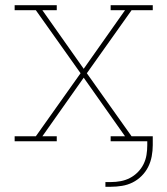

<svg xmlns="http://www.w3.org/2000/svg" viewBox="-20 -540 640 734"><path d="M383 174V156H404Q423 156 441.5 152.5Q460 149 476.5 140.5Q493 132 506.5 118.5Q520 105 528.5 88Q537 71 540 52.5Q543 34 543 15V0H403V-19H458L300 -243L142 -19H197V0H36V-19H117L288 -260L117 -501H36V-520H197V-501H142L300 -277L458 -501H403V-520H564V-501H483L312 -260L483 -19H564V15Q564 36 560 57.5Q556 79 546.5 98Q537 117 521.5 132.5Q506 148 487 157.5Q468 167 446.5 170.5Q425 174 404 174Z"/></svg>

Font: Iosevka Etoile Thin
Style: Regular
Weight: 100
Designer: Belleve Invis
Foundry: Belleve Invis
Version: Version 22.1.2; ttfautohint (v1.8.4)